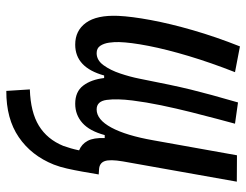

<svg xmlns="http://www.w3.org/2000/svg" viewBox="-108 -459 802 626"><g transform="rotate(90 293.0 -146.0)"><path d="M276.4 234.4 271.5 157.7Q345.7 155.3 389.9 128.2Q434.1 101.1 455.6 48.8Q460 36.6 463.6 23.9Q467.3 11.2 470.2 -2.9Q449.7 -11.2 439.2 -30.8Q428.7 -50.3 430.2 -86.4H420.4Q407.2 -37.1 380.9 -13.7Q354.5 9.8 318.4 9.8Q278.8 9.8 259 -16.4Q239.3 -42.5 234.4 -84.5H226.1Q200.2 9.8 125.5 9.8Q79.6 9.8 54.2 -25.4Q28.8 -60.5 31.7 -130.4Q33.7 -173.8 45.4 -236.8Q57.1 -299.8 78.6 -374.3Q100.1 -448.7 131.3 -527.3L215.3 -511.2Q184.6 -433.1 162.8 -360.6Q141.1 -288.1 129.6 -229.2Q118.2 -170.4 117.2 -133.3Q116.7 -117.7 119.1 -100.6Q121.6 -83.5 129.4 -71.8Q137.2 -60.1 153.3 -60.1Q176.3 -60.1 192.6 -82.5Q209 -105 219.7 -137.2Q230.5 -169.4 236.3 -198.7Q247.6 -255.9 255.9 -295.4Q264.2 -335 272.2 -367.7Q280.3 -400.4 290 -436Q299.8 -471.7 314 -521L383.3 -511.2Q377.9 -491.2 367.7 -453.1Q357.4 -415 345.5 -367.2Q333.5 -319.3 323.2 -269.8Q313 -220.2 307.6 -176.8Q301.3 -126 305.7 -93Q310.1 -60.1 336.9 -60.1Q370.1 -60.1 396 -108.2Q421.9 -156.2 437.5 -245.1L486.3 -517.6L572.3 -517.1L506.3 -146Q499 -103.5 505.4 -86.2Q511.7 -68.8 533.2 -67.9L547.9 -66.9H548.8L539.6 -13.7Q534.7 13.7 529.5 36.6Q524.4 59.6 516.6 79.6Q487.3 152.8 427.2 193.8Q367.2 234.9 276.4 234.4Z"/></g></svg>

Font: Cascadia Code NF SemiLight
Style: Italic
Weight: 350
Italic angle: -10°
Monospace: yes
Designer: Aaron Bell
Foundry: Saja Typeworks
Version: Version 2404.023; ttfautohint (v1.8.4)